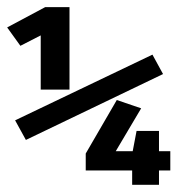

<svg xmlns="http://www.w3.org/2000/svg" viewBox="-32 -511 491 531"><path d="M80.6 -413.1 24.4 -384.3 -12.2 -435.1 92.8 -491.2H160.2V-263.2H80.6ZM9.8 -178.2 389.6 -359.9 418.9 -306.2 39.6 -124ZM407.7 0H333.5V-39.6H205.1V-86.4L291 -234.4L358.4 -211.4L288.1 -92.8H335L345.7 -148.9H407.7V-92.8H439V-39.6H407.7Z"/></svg>

Font: Amiri Typewriter
Style: Bold
Weight: 700
Monospace: yes
Designer: Khaled Hosny
Version: Version 1.1